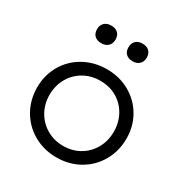

<svg xmlns="http://www.w3.org/2000/svg" viewBox="-176 -891 991 1038"><g transform="rotate(30 319.5 -372.0)"><path d="M41 -266Q41 -343 77.5 -405.5Q114 -468 178 -503.5Q242 -539 320 -539Q398 -539 461.5 -503.5Q525 -468 561.5 -405.5Q598 -343 598 -266Q598 -188 561.5 -124.5Q525 -61 461.5 -25Q398 11 320 11Q242 11 178 -25Q114 -61 77.5 -124.5Q41 -188 41 -266ZM520 -264Q520 -321 494.5 -367.5Q469 -414 423.5 -440.5Q378 -467 320 -467Q263 -467 217 -440.5Q171 -414 145 -367.5Q119 -321 119 -264Q119 -207 145.5 -160.5Q172 -114 218 -87.5Q264 -61 320 -61Q377 -61 422.5 -87.5Q468 -114 494 -160.5Q520 -207 520 -264ZM360 -700Q360 -725 375 -740Q390 -755 417 -755Q444 -755 459 -740.5Q474 -726 474 -700Q474 -675 458.5 -660Q443 -645 417 -645Q390 -645 375 -659.5Q360 -674 360 -700ZM164 -700Q164 -725 179.5 -740Q195 -755 222 -755Q249 -755 264 -740.5Q279 -726 279 -700Q279 -675 263.5 -660Q248 -645 222 -645Q194 -645 179 -659.5Q164 -674 164 -700Z"/></g></svg>

Font: Lexend HM
Style: Regular
Weight: 400
Designer: Bonnie Shaver-Troup, Thomas Jockin, Octavio Pardo
Foundry: Lexend
Version: Version 1.091